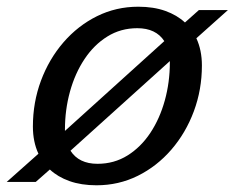

<svg xmlns="http://www.w3.org/2000/svg" viewBox="-45 -542 699 572"><path d="M367 -522Q412.5 -522 447.5 -509.5Q482.5 -497 506 -475L547.5 -512H634L540 -428Q556.5 -392.5 556.5 -347Q556.5 -275 532.5 -210.5Q508.5 -146 465.5 -96.2Q422.5 -46.5 365.5 -18.2Q308.5 10 242.5 10Q197 10 162 -2.5Q127 -15 103.5 -37L61.5 0H-25L69.5 -84Q53 -119.5 53 -165Q53 -237 77 -301.5Q101 -366 144 -415.8Q187 -465.5 244 -493.8Q301 -522 367 -522ZM148.5 -156Q148.5 -156 148.5 -155.5Q148.5 -155 148.5 -152L444.5 -419.5Q419.5 -458 364 -458Q314.5 -458 274.8 -433.2Q235 -408.5 206.8 -366Q178.5 -323.5 163.5 -269.2Q148.5 -215 148.5 -156ZM245.5 -54Q295 -54 334.8 -78.8Q374.5 -103.5 402.8 -146Q431 -188.5 446 -242.8Q461 -297 461 -356Q461 -356 461 -356.5Q461 -357 461 -360L165 -93Q190 -54 245.5 -54Z"/></svg>

Font: Newsreader 6pt
Style: Italic
Weight: 400
Italic angle: -17°
Designer: Hugues Gentile
Foundry: Production Type
Version: Version 1.003; ttfautohint (v1.8.3)